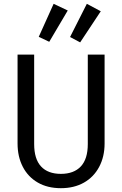

<svg xmlns="http://www.w3.org/2000/svg" viewBox="-20 -975 640 1006"><path d="M528 -223Q528 -154 499.5 -100.5Q471 -47 419.5 -18Q368 11 299 11Q229 11 178 -18.5Q127 -48 99.5 -101Q72 -154 72 -223V-689H159V-220Q159 -142 195 -103Q231 -64 299 -64Q367 -64 403.5 -103Q440 -142 440 -220V-689H528ZM261 -955 335 -920 238 -756 183 -782ZM435 -955 508 -916 400 -753 347 -781Z"/></svg>

Font: FiraDG Mono
Style: Regular
Weight: 400
Designer: Carrois Corporate & Edenspiekermann AG
Foundry: Carrois Corporate GbR & Edenspiekermann AG
Version: Version 3.206